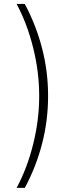

<svg xmlns="http://www.w3.org/2000/svg" viewBox="-20 -781 371 949"><path d="M217.7 -306.8Q217.7 -185.4 188 -70.8Q158.4 43.7 102.6 147.7H62.1Q114.3 50.8 144 -68.7Q173.7 -188.2 173.7 -306.8Q173.7 -425.8 143.8 -545.3Q114 -664.8 62.1 -761.4H102.6Q158.4 -656.6 188 -542.1Q217.7 -427.6 217.7 -306.8Z"/></svg>

Font: Inter Extra Light BETA
Style: Regular
Weight: 200
Designer: Rasmus Andersson
Foundry: rsms
Version: Version 3.011;git-f93a4a705